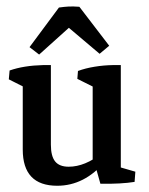

<svg xmlns="http://www.w3.org/2000/svg" viewBox="-20 -578 469 606"><path d="M230.5 -556.6 324.7 -433.6 294.4 -408.2 162.1 -520ZM230.5 -556.6V-520L103.5 -405.8L73.2 -429.2L166 -554.2Q182.6 -556.6 196.8 -557.4Q210.9 -558.1 230.5 -556.6ZM160.6 8.3Q51.8 8.3 51.8 -106V-327.1L140.6 -321.8V-121.6Q140.6 -85 154.1 -68.4Q167.5 -51.8 196.8 -51.8Q248.5 -51.8 302.7 -95.2L312 -68.8Q246.6 8.3 160.6 8.3ZM51.8 -264.2V-318.4L65.9 -298.3L7.8 -327.6L10.3 -355.5Q54.7 -371.1 116.2 -372.6H140.6V-293ZM361.3 -28.8 272.5 -48.3V-326.2L361.3 -321.3ZM272.5 -264.2V-318.4L286.6 -297.9L224.1 -329.1L226.1 -354Q250 -362.8 278.6 -367.4Q307.1 -372.1 336.9 -372.6H361.3V-293.9ZM296.9 2 278.3 -64 361.3 -85.9V-29.8L348.1 -53.2L407.2 -36.1L404.8 -3.9Q363.3 2.9 296.9 2Z"/></svg>

Font: Markazi Text Medium
Style: Regular
Weight: 500
Designer: Borna Izadpanah (Arabic designer), Fiona Ross (Arabic design director) and Florian Runge (Latin designer)
Foundry: Borna Izadpanah and Florian Runge
Version: Version 1.001